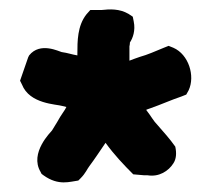

<svg xmlns="http://www.w3.org/2000/svg" viewBox="-20 -713 447 402"><path d="M22 -544 26 -536C42 -495 98 -495 111 -491L119 -489C116 -482 108 -473 100 -458L89 -440C87 -437 41 -393 65 -353L67 -349L71 -346C103 -323 127 -333 144 -335L149 -340C159 -350 163 -360 167 -365C179 -381 190 -398 201 -414C219 -389 239 -368 259 -348L282 -346H289C313 -342 333 -355 343 -371C349 -380 350 -392 347 -406C335 -423 323 -436 310 -451C301 -460 297 -469 286 -483C288 -484 291 -485 294 -486C317 -494 339 -504 360 -511L370 -515L375 -524C389 -554 375 -599 343 -613L333 -617L323 -613C306 -606 288 -598 273 -594C264 -591 259 -589 251 -586V-616C251 -617 252 -619 252 -624C258 -633 264 -649 260 -668L258 -678L249 -684C230 -695 210 -694 192 -692H169L161 -683C142 -659 142 -627 142 -600V-597C130 -599 123 -602 109 -604C104 -605 64 -626 41 -597L39 -593Z"/></svg>

Font: Hussar Pisanka
Style: Blk
Weight: 700
Designer: Robert Jablonski
Foundry: Cannot Into Space Fonts
Version: Version 1.070